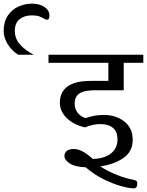

<svg xmlns="http://www.w3.org/2000/svg" viewBox="-278 -949 803 1049"><path d="M-258 -780Q-258 -830 -235.5 -863.5Q-213 -897 -177.5 -913Q-142 -929 -104 -929Q-61 -929 -34.5 -910.5Q-8 -892 -8 -865Q-8 -841 -21 -841Q-28 -841 -40 -848.5Q-52 -856 -66 -860.5Q-80 -865 -104 -865Q-145 -865 -171 -844Q-197 -823 -197 -780Q-197 -740 -171 -708.5Q-145 -677 -94 -650H-179Q-216 -674 -237 -709.5Q-258 -745 -258 -780ZM130 -383Q130 -355 145.5 -334Q161 -313 189 -304Q220 -313 240 -317Q260 -321 290 -321Q355 -321 401 -285.5Q447 -250 447 -185Q447 -121 396.5 -86Q346 -51 270 -40Q311 -13 360.5 6.5Q410 26 450 33Q464 36 468 40Q472 44 472 53Q472 80 454 80Q427 80 382.5 67.5Q338 55 286.5 29.5Q235 4 190 -35Q132 -37 103 -56Q74 -75 74 -98Q74 -114 87 -124.5Q100 -135 125 -135Q171 -135 228 -81Q288 -81 326 -109Q364 -137 364 -188Q364 -229 339.5 -250Q315 -271 271 -271Q228 -271 186 -253Q123 -268 86 -304.5Q49 -341 49 -388Q49 -446 91 -476.5Q133 -507 217 -507H314V-606H-13V-650H505V-606H398V-456H245Q182 -456 156 -438.5Q130 -421 130 -383Z"/></svg>

Font: Kurale
Style: Regular
Weight: 400
Designer: Eduardo Rodriguez Tunni
Foundry: Eduardo Rodriguez Tunni
Version: Version 2.000